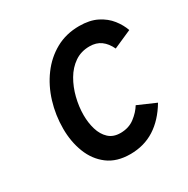

<svg xmlns="http://www.w3.org/2000/svg" viewBox="-163 -859 997 1016"><g transform="rotate(-30 335.5 -350.5)"><path d="M348.5 11.5Q266 11.5 212.5 -29Q159 -69.5 133 -136.5Q107 -203.5 107 -282.5Q107 -365.5 130.5 -442.5Q154 -519.5 198.8 -580Q243.5 -640.5 307.2 -676Q371 -711.5 451.5 -711.5Q515.5 -711.5 559.8 -689Q604 -666.5 631.2 -631.8Q658.5 -597 671 -560.5L560 -511.5Q542 -550 514 -570.5Q486 -591 445 -591Q393 -591 354 -564.2Q315 -537.5 289 -493Q263 -448.5 249.8 -395.5Q236.5 -342.5 236.5 -290.5Q236.5 -244 248.8 -203Q261 -162 288 -136.8Q315 -111.5 359 -111.5Q410 -111.5 445.8 -138.8Q481.5 -166 501.5 -199L610.5 -151.5Q563 -71.5 498 -30Q433 11.5 348.5 11.5Z"/></g></svg>

Font: Overpass
Style: Bold Italic
Weight: 700
Italic angle: -10°
Designer: Delve Withrington, Dave Bailey, Thomas Jockin
Foundry: Delve Fonts LLC
Version: Version 4.000; ttfautohint (v1.8.3)